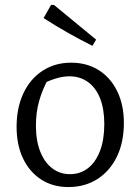

<svg xmlns="http://www.w3.org/2000/svg" viewBox="-20 -746 558 775"><path d="M256 9Q193 9 146 -21.5Q99 -52 73 -106.5Q47 -161 47 -234Q47 -311 74.5 -369.5Q102 -428 152 -460.5Q202 -493 267 -493Q331 -493 379 -462.5Q427 -432 453.5 -377Q480 -322 480 -250Q480 -172 452 -114Q424 -56 373.5 -23.5Q323 9 256 9ZM262 -43Q304 -43 335 -67Q366 -91 383.5 -136.5Q401 -182 401 -245Q401 -306 384 -349Q367 -392 335 -415Q303 -438 260 -438Q233 -438 201.5 -428Q170 -418 133 -398L176 -430Q151 -385 138 -338.5Q125 -292 125 -240Q125 -178 142.5 -134Q160 -90 191 -66.5Q222 -43 262 -43ZM353 -561Q303 -586 253.5 -614Q204 -642 156 -673L186 -726H198L368 -586Z"/></svg>

Font: Piazzolla 24pt
Style: Regular
Weight: 400
Designer: Juan Pablo del Peral
Foundry: Huerta Tipografica
Version: Version 2.005